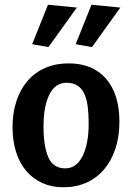

<svg xmlns="http://www.w3.org/2000/svg" viewBox="-20 -780 559 812"><path d="M261 -430Q214 -430 189 -380.5Q164 -331 164 -245Q164 -161 184.5 -114.5Q205 -68 256 -68Q303 -68 329 -119.5Q355 -171 355 -257Q355 -297 351 -329Q347 -361 336.5 -383.5Q326 -406 307.5 -418Q289 -430 261 -430ZM33 -242Q33 -304 50 -354Q67 -404 97.5 -439Q128 -474 172 -493Q216 -512 270 -512Q372 -512 428.5 -447Q485 -382 485 -265Q485 -202 468 -151Q451 -100 420 -63.5Q389 -27 345.5 -7.5Q302 12 249 12Q199 12 159 -6Q119 -24 91 -57Q63 -90 48 -137Q33 -184 33 -242ZM305 -748 185 -581 116 -593 183 -760ZM489 -748 369 -581 300 -593 367 -760Z"/></svg>

Font: CantoraOne
Style: Regular
Weight: 400
Designer: Pablo Impallari, Rodrigo Fuenzalida
Foundry: Pablo Impallari
Version: Version 1.001; ttfautohint (v0.8) -G 200 -r 50